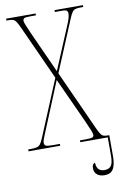

<svg xmlns="http://www.w3.org/2000/svg" viewBox="-99 -769 644 1019"><g transform="rotate(-10 223.5 -259.5)"><path d="M4 0V-10H10Q34 -10 47.5 -12.5Q61 -15 69 -25Q77 -35 86 -57L212 -360L77 -657Q67 -679 59.5 -689Q52 -699 42 -701.5Q32 -704 13 -704H9V-714H168V-704H136Q110 -704 104 -699.5Q98 -695 98 -686Q98 -679 106 -660.5Q114 -642 124 -618L226 -393L320 -617Q330 -640 335 -656Q340 -672 340 -684Q340 -693 335 -698.5Q330 -704 307 -704H270V-714H423V-704H409Q384 -704 373 -697.5Q362 -691 348 -658L232 -380L378 -58Q388 -36 395.5 -25.5Q403 -15 412 -12.5Q421 -10 437 -10H441V106Q441 148 427.5 171.5Q414 195 380 195Q355 195 340 182.5Q325 170 325 148Q325 124 341 121Q341 142 351.5 155Q362 168 384 168Q410 168 420.5 152Q431 136 431 101V0H283V-10H317Q345 -10 351.5 -14.5Q358 -19 358 -26Q358 -34 350.5 -52.5Q343 -71 325 -111L217 -347L129 -133Q114 -96 105.5 -76Q97 -56 94 -46.5Q91 -37 91 -30Q91 -20 98 -15Q105 -10 133 -10H175V0Z"/></g></svg>

Font: Noto Serif Display ExtraCondensed Thin
Style: Regular
Weight: 100
Width: 2
Designer: Monotype Design Team
Foundry: Monotype Imaging Inc.
Version: Version 2.009